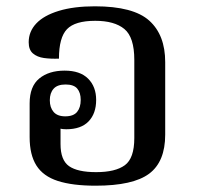

<svg xmlns="http://www.w3.org/2000/svg" viewBox="-20 -579 629 609"><path d="M283 10Q210 10 163.5 -5Q117 -20 95.5 -54Q74 -88 74 -144V-251Q74 -305 104.5 -330Q135 -355 185 -355Q234 -355 259.5 -329.5Q285 -304 285 -262Q285 -219 261 -194Q237 -169 190 -169Q167 -169 154 -178L172 -188V-122Q172 -71 199 -52Q226 -33 285 -33Q346 -33 376 -55Q406 -77 406 -141V-389Q406 -461 374.5 -487Q343 -513 282 -513Q218 -513 192.5 -486.5Q167 -460 167 -393Q141 -392 119.5 -395Q98 -398 84.5 -409.5Q71 -421 71 -445Q71 -479 95 -504.5Q119 -530 166.5 -544.5Q214 -559 281 -559Q403 -559 453.5 -513.5Q504 -468 504 -382V-152Q504 -66 453 -28Q402 10 283 10ZM187 -210Q213 -210 224.5 -224Q236 -238 236 -262Q236 -285 225 -298Q214 -311 188 -311Q162 -311 150 -297.5Q138 -284 138 -261Q138 -238 150 -224Q162 -210 187 -210Z"/></svg>

Font: Noto Serif Thai Medium
Style: Regular
Weight: 500
Version: Version 2.001